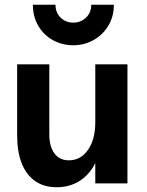

<svg xmlns="http://www.w3.org/2000/svg" viewBox="-20 -770 615 806"><path d="M52 -201V-500H187V-207Q187 -155 208.5 -126Q230 -97 269 -97Q319 -97 349.5 -141Q380 -185 380 -257L406 -207Q406 -141 382.5 -90.5Q359 -40 316.5 -12Q274 16 218 16Q165 16 128 -9.5Q91 -35 71.5 -83.5Q52 -132 52 -201ZM380 -500H515V0H380ZM118 -750H213Q213 -717 234.5 -696Q256 -675 287.5 -675Q319 -675 341 -696Q363 -717 363 -750H458Q458 -701 435 -662.5Q412 -624 373 -602Q333.9 -580 287.5 -580Q241.1 -580 202 -601.5Q163 -623 140.5 -662Q118 -701 118 -750Z"/></svg>

Font: Uncut Sans Variable
Style: Regular
Weight: 400
Designer: Kasper Nordkvist
Foundry: UNCUT.wtf
Version: Version 1.303;Glyphs 3.1.2 (3151)